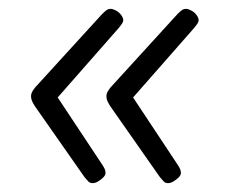

<svg xmlns="http://www.w3.org/2000/svg" viewBox="-20 -474 510 433"><path d="M189 -61Q183 -61 179.5 -64.5Q176 -68 171 -74L59 -234Q55 -240 52.5 -245.5Q50 -251 50 -257Q50 -263 54 -269.5Q58 -276 64 -282L210 -442Q216 -448 220 -451Q224 -454 230 -454Q234 -454 241 -450.5Q248 -447 253 -440.5Q258 -434 258 -428Q258 -425 255 -420.5Q252 -416 247 -410L95 -237V-277L211 -102Q215 -96 216.5 -92Q218 -88 218 -84Q218 -79 213 -74Q208 -69 201.5 -65Q195 -61 189 -61ZM359 -61Q353 -61 349.5 -64.5Q346 -68 341 -74L229 -234Q225 -240 222.5 -245.5Q220 -251 220 -257Q220 -263 224 -269.5Q228 -276 234 -282L380 -442Q386 -448 390 -451Q394 -454 400 -454Q404 -454 411 -450.5Q418 -447 423 -440.5Q428 -434 428 -428Q428 -425 425 -420.5Q422 -416 417 -410L265 -237V-277L381 -102Q385 -96 386.5 -92Q388 -88 388 -84Q388 -79 383 -74Q378 -69 371.5 -65Q365 -61 359 -61Z"/></svg>

Font: Asap Light
Style: Italic
Weight: 300
Italic angle: -6°
Designer: Pablo Cosgaya
Foundry: Omnibus-Type
Version: Version 3.001